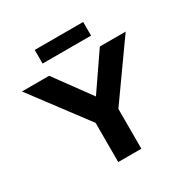

<svg xmlns="http://www.w3.org/2000/svg" viewBox="-196 -1060 1200 1230"><g transform="rotate(-30 404.5 -445.0)"><path d="M328.8 0V-335L340.8 -274L20.8 -700H221.9L460.9 -373L373.8 -375L596.8 -700H787.9L488.9 -279L499.9 -343V0ZM224.6 -788.7V-889.6H583.1V-788.7Z"/></g></svg>

Font: Lexend Exa
Style: Regular
Weight: 400
Designer: Bonnie Shaver-Troup, Thomas Jockin
Foundry: Lexend
Version: Version 1.007